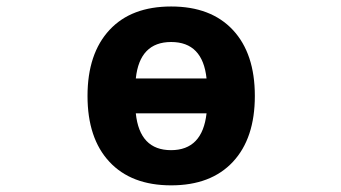

<svg xmlns="http://www.w3.org/2000/svg" viewBox="-20 -554 1040 586"><path d="M394.5 -314.5H610.4Q598.6 -425.8 502.4 -425.8Q406.2 -425.8 394.5 -314.5ZM394.5 -208Q406.2 -95.7 502 -95.7Q597.7 -95.7 610.4 -208ZM314.5 -462.9Q380.9 -534.2 502.4 -534.2Q624 -534.2 690.9 -462.4Q757.8 -390.6 757.8 -261.2Q757.8 -131.8 690.9 -60.1Q624 11.7 502.4 11.7Q380.9 11.7 314 -60.1Q247.1 -131.8 247.1 -261.2Q247.1 -390.6 314.5 -462.9Z"/></svg>

Font: GenEi Gothic M Regular
Style: Bold
Weight: 700
Designer: o_tamon (Modified); [Source Han Sans]
Ryoko NISHIZUKA  (kana & ideographs); Paul D. Hunt (Latin, Greek & Cyrillic); Wenl
Version: Version 1.1a;Original Version 1.004